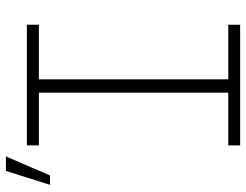

<svg xmlns="http://www.w3.org/2000/svg" viewBox="-110 -710 821 640"><g transform="rotate(-90 300.0 -390.5)"><path d="M134.8 -710.9V-670.9H310.5V-39.6H134.8V0H537.1V-39.6H355V-670.9H537.1V-710.9ZM49.8 -780.8 3.4 -633.8H34.7L98.1 -780.8Z"/></g></svg>

Font: Roboto Mono ExtraLight
Style: Regular
Weight: 250
Monospace: yes
Designer: Google
Version: Version 3.000